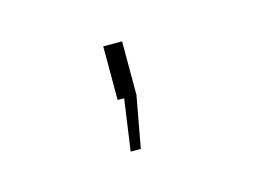

<svg xmlns="http://www.w3.org/2000/svg" viewBox="-39 -120 338 256"><g transform="rotate(-15 130.0 8.5)"><path d="M116 81 126 10H117V-64H143V10L130 81Z"/></g></svg>

Font: Raleway Thin
Style: Regular
Weight: 100
Designer: Matt McInerney, Pablo Impallari, Rodrigo Fuenzalida
Foundry: Matt McInerney, Pablo Impallari, Rodrigo Fuenzalida
Version: Version 4.026